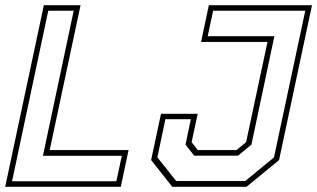

<svg xmlns="http://www.w3.org/2000/svg" viewBox="-32 -720 1222 740"><path d="M-12 0 137 -700H278.5L159.5 -141.5H463.5L433.5 0ZM14.5 -21.5H416.5L437.5 -119.5H133.5L252 -678.5H154ZM632 0 550.5 -103 588.5 -281.5H730L706.5 -172L730.5 -141.5H879.5L916.5 -172L999 -558.5H743L773 -700H1170.5L1043.5 -103L918 0ZM647 -22.5H913.5L1024 -113.5L1144.5 -678.5H789.5L768.5 -580.5H1025.5L937 -162.5L885.5 -120H716.5L683 -162.5L703.5 -260.5H605.5L574.5 -113.5Z"/></svg>

Font: Tourney Thin ExtraLight
Style: Italic
Weight: 250
Italic angle: -12°
Version: Version 1.015